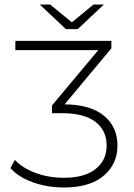

<svg xmlns="http://www.w3.org/2000/svg" viewBox="-20 -825 593 850"><path d="M500 -181Q500 -98 438.5 -46.5Q377 5 264 5Q188 5 124 -18.5Q60 -42 26 -81L46 -117Q78 -82 136 -60Q194 -38 264 -38Q354 -38 403 -76.5Q452 -115 452 -181Q452 -248 402 -286Q352 -324 253 -324H210V-358L415 -603H48V-644H473V-611L266 -363Q381 -362 440.5 -312.5Q500 -263 500 -181ZM440 -805 324 -696H272L156 -805H202L298 -726L394 -805Z"/></svg>

Font: Montserrat Ace
Style: Light
Weight: 300
Designer: Julieta Ulanovsky
Foundry: Julieta Ulanovsky
Version: Version 1